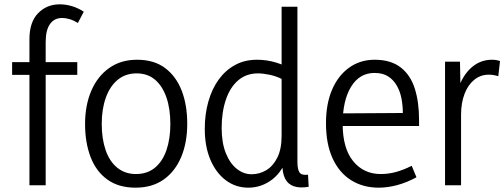

<svg xmlns="http://www.w3.org/2000/svg" viewBox="-20 -856 2330 887"><path d="M116 0V-675Q116 -754 156 -795Q196 -836 256 -836Q283 -836 311 -828Q339 -820 367 -802L340 -750Q320 -762 301.5 -767.5Q283 -773 267 -773Q231 -773 211 -745Q191 -717 191 -661V0ZM36 -510V-569H337V-510Z M767 -283Q767 -353 749 -405.5Q731 -458 696.5 -487.5Q662 -517 611 -517Q560 -517 524 -487.5Q488 -458 469 -405Q450 -352 450 -284Q450 -215 468 -162.5Q486 -110 522 -81Q558 -52 608 -52Q660 -52 695.5 -81Q731 -110 749 -162.5Q767 -215 767 -283ZM845 -284Q845 -197 817 -130.5Q789 -64 736 -26.5Q683 11 606 11Q528 11 476 -26.5Q424 -64 398.5 -130.5Q373 -197 373 -283Q373 -369 401.5 -436Q430 -503 484 -541.5Q538 -580 613 -580Q692 -580 743 -541.5Q794 -503 819.5 -437Q845 -371 845 -284Z M1354 -825V-109Q1354 -73 1364 -59Q1374 -45 1403 -49L1406 7Q1365 14 1337.5 4.5Q1310 -5 1297 -31Q1284 -57 1284 -102V-147H1313Q1289 -67 1239 -28Q1189 11 1127 11Q1069 11 1023.5 -23Q978 -57 952 -118Q926 -179 926 -261Q926 -328 942.5 -386.5Q959 -445 990 -488Q1021 -531 1065.5 -555.5Q1110 -580 1167 -580Q1213 -580 1255.5 -567Q1298 -554 1334 -533L1284 -490Q1257 -504 1226 -510.5Q1195 -517 1172 -517Q1118 -517 1080.5 -485Q1043 -453 1023.5 -395.5Q1004 -338 1004 -265Q1004 -196 1023.5 -148Q1043 -100 1074.5 -75.5Q1106 -51 1142 -51Q1179 -51 1210.5 -70Q1242 -89 1261.5 -128.5Q1281 -168 1281 -229V-825Z M1730 11Q1657 11 1602 -23.5Q1547 -58 1516.5 -124.5Q1486 -191 1486 -287Q1486 -376 1514 -441.5Q1542 -507 1593 -543.5Q1644 -580 1711 -580Q1785 -580 1830.5 -545Q1876 -510 1896 -447.5Q1916 -385 1916 -302V-274H1527L1528 -332L1841 -334Q1841 -369 1834.5 -402Q1828 -435 1812.5 -461.5Q1797 -488 1772.5 -503.5Q1748 -519 1710 -519Q1641 -519 1602 -455.5Q1563 -392 1563 -284Q1563 -171 1611.5 -111.5Q1660 -52 1739 -52Q1775 -52 1809.5 -61.5Q1844 -71 1882 -90L1904 -37Q1860 -13 1815.5 -1Q1771 11 1730 11Z M2036 0V-571H2105L2108 -416H2089Q2106 -492 2149.5 -536Q2193 -580 2253 -580Q2263 -580 2272 -578.5Q2281 -577 2290 -574L2282 -504Q2259 -511 2238 -511Q2200 -511 2171 -487.5Q2142 -464 2126 -422Q2110 -380 2110 -326V0Z"/></svg>

Font: Yaldevi ExtraLight
Style: Regular
Weight: 400
Version: Version 1.100